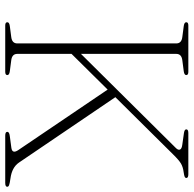

<svg xmlns="http://www.w3.org/2000/svg" viewBox="-23 -717 740 734"><g transform="rotate(90 347.0 -350.0)"><path d="M186 -46Q186 -26 210.5 -23L252.5 -17.5Q267 -15.5 267 -8Q267 0 254.5 0H77.5Q65 0 65 -8Q65 -15.5 79.5 -17.5L121.5 -23Q146 -26 146 -46V-654Q146 -674 121.5 -677L79.5 -682.5Q65 -684.5 65 -692Q65 -700 77.5 -700H254.5Q267 -700 267 -692Q267 -684.5 252.5 -682.5L210.5 -677Q186 -674 186 -654V-289.5L546 -652.5Q554.5 -661 551.8 -668Q549 -675 532.5 -677L490 -683Q474.5 -685 474.5 -692Q474.5 -700 488.5 -700H646Q660.5 -700 660.5 -692Q660.5 -688.5 656.2 -686.2Q652 -684 637.5 -682Q618.5 -679.5 605.5 -672Q592.5 -664.5 569.5 -641L351.5 -421L601.5 -52.5Q620 -25.5 662 -20Q683 -17 688.5 -14.5Q694 -12 694 -7.5Q694 0 679 0H498.5Q484 0 484 -8Q484 -15.5 500.5 -17.5L545.5 -23.5Q569 -27 554 -49.5L322.5 -391.5L186 -253.5Z"/></g></svg>

Font: Fraunces 9pt S000 Thin
Style: Regular
Weight: 100
Version: Version 1.000; ttfautohint (v1.8.3)